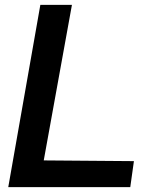

<svg xmlns="http://www.w3.org/2000/svg" viewBox="-20 -770 658 790"><path d="M14 0 146 -750H276L160 -110L531 -107L516 0Z"/></svg>

Font: Hermit
Style: Bold Italic
Weight: 700
Italic angle: -10°
Designer: Pablo Caro
Version: Version 2.000;PS 002.000;hotconv 1.0.88;makeotf.lib2.5.64775